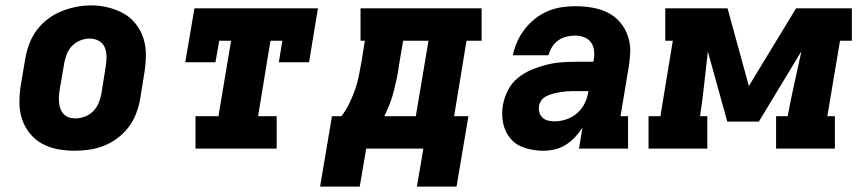

<svg xmlns="http://www.w3.org/2000/svg" viewBox="-20 -551 3190 712"><path d="M256 8Q224 8 193 2Q162 -4 135.5 -18.5Q109 -33 90 -57Q71 -81 61.5 -110Q52 -139 52 -171Q52 -203 57 -235L74 -335Q79 -363 89 -389.5Q99 -416 116.5 -439.5Q134 -463 158 -481Q182 -499 208.5 -509.5Q235 -520 262.5 -525.5Q290 -531 318 -531Q350 -531 380.5 -523.5Q411 -516 437.5 -501.5Q464 -487 483 -463Q502 -439 511.5 -410Q521 -381 521 -349Q521 -317 516 -285L500 -185Q495 -157 485 -130.5Q475 -104 457.5 -80.5Q440 -57 416 -39Q392 -21 365.5 -10.5Q339 0 311 4Q283 8 256 8ZM259 -112Q277 -112 294.5 -118.5Q312 -125 325.5 -138.5Q339 -152 346 -169.5Q353 -187 356 -204L372 -304Q375 -323 375 -341Q375 -359 368.5 -375Q362 -391 346.5 -399.5Q331 -408 313 -408Q295 -408 277.5 -401Q260 -394 247 -380.5Q234 -367 227.5 -350Q221 -333 218 -316L201 -216Q199 -204 198.5 -191.5Q198 -179 199.5 -167.5Q201 -156 205 -145.5Q209 -135 217 -127Q225 -119 236 -115.5Q247 -112 259 -112Z M705 0V-120H790L837 -400H793L779 -320H667L701 -520H1159L1126 -320H1014L1027 -400H983L937 -120H1006V0Z M1167 141 1211 -120H1246Q1263 -142 1275.5 -168Q1288 -194 1297 -219.5Q1306 -245 1311 -271.5Q1316 -298 1321 -325L1333 -400H1317V-520H1766V-400H1710L1664 -120H1717L1673 141H1526L1550 0H1338L1314 141ZM1522 -120 1569 -400H1475L1459 -306Q1456 -282 1451 -258.5Q1446 -235 1440 -211.5Q1434 -188 1425 -165Q1416 -142 1405 -120Z M1995 8Q1961 8 1928 -2Q1895 -12 1874 -36Q1853 -60 1846 -93.5Q1839 -127 1845 -162Q1850 -189 1863.5 -216Q1877 -243 1900.5 -262Q1924 -281 1951.5 -292.5Q1979 -304 2007 -311Q2035 -318 2063 -320Q2091 -322 2119 -322H2180L2182 -330Q2185 -347 2183 -364Q2181 -381 2171.5 -394Q2162 -407 2146 -413Q2130 -419 2113 -419Q2097 -419 2080.5 -415Q2064 -411 2050 -401Q2036 -391 2027 -376.5Q2018 -362 2014 -346H1882Q1887 -372 1898 -396.5Q1909 -421 1925.5 -442.5Q1942 -464 1964 -481.5Q1986 -499 2011 -509.5Q2036 -520 2061.5 -524Q2087 -528 2113 -528Q2136 -528 2158 -525.5Q2180 -523 2201 -517Q2222 -511 2240.5 -500.5Q2259 -490 2273.5 -475Q2288 -460 2298 -441Q2308 -422 2313 -401Q2318 -380 2317 -357.5Q2316 -335 2313 -312L2281 -120H2309V0H2127L2140 -78Q2128 -59 2112.5 -42.5Q2097 -26 2078 -14Q2059 -2 2037.5 3Q2016 8 1995 8ZM2036 -101Q2058 -101 2080.5 -108.5Q2103 -116 2121 -132Q2139 -148 2149 -169.5Q2159 -191 2162 -213H2119Q2109 -213 2099 -213Q2089 -213 2079.5 -212Q2070 -211 2060 -209.5Q2050 -208 2040.5 -206Q2031 -204 2021 -200.5Q2011 -197 2002 -192Q1993 -187 1987 -178Q1981 -169 1979 -159Q1977 -147 1980 -135Q1983 -123 1991.5 -115Q2000 -107 2011.5 -104Q2023 -101 2036 -101Z M2385 0V-120H2429L2475 -400H2447V-520H2678L2757 -232L2932 -520H3139V-400H3095L3048 -120H3076V0H2858V-120H2901Q2912 -180 2925.5 -240Q2939 -300 2952 -361L2794 -100H2677L2605 -360Q2598 -300 2591.5 -240Q2585 -180 2576 -120H2603V0Z"/></svg>

Font: Iosevka Etoile Heavy Oblique
Style: Regular
Weight: 900
Italic angle: -9°
Designer: Belleve Invis
Foundry: Belleve Invis
Version: Version 15.5.2; ttfautohint (v1.8.4)